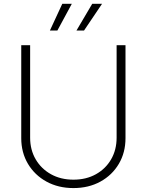

<svg xmlns="http://www.w3.org/2000/svg" viewBox="-20 -961 758 992"><path d="M359.4 10.7Q281.2 10.7 220.2 -22.7Q159.2 -56.2 124.5 -114.5Q89.8 -172.9 89.8 -247.1V-727.5H135.7V-249.5Q135.7 -187 164.3 -137.9Q192.9 -88.9 243.4 -60.8Q293.9 -32.7 359.4 -32.7Q425.3 -32.7 475.6 -60.8Q525.9 -88.9 554.2 -137.9Q582.5 -187 582.5 -249.5V-727.5H628.4V-247.1Q628.4 -172.9 594 -114.5Q559.6 -56.2 498.8 -22.7Q438 10.7 359.4 10.7ZM276.4 -803.2H237.8L301.8 -941.4H351.1ZM414.1 -803.2H375L456.5 -941.4H507.3Z"/></svg>

Font: Inter 17pt ExtraLight
Style: Regular
Weight: 250
Version: Version 4.001;git-66647c0bb